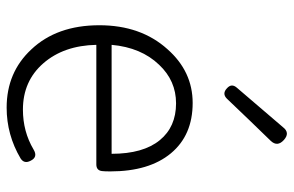

<svg xmlns="http://www.w3.org/2000/svg" viewBox="-173 -698 884 578"><g transform="rotate(90 269.0 -409.0)"><path d="M304 13Q198 13 129 -61Q56 -138 56 -266Q56 -391 128 -471Q195 -547 290 -547Q387 -547 441.5 -481.5Q496 -416 496 -299Q496 -282 495 -274Q493 -257 475 -257H304H115Q117 -159 170.5 -97.5Q224 -36 310 -36Q376 -36 430 -68Q453 -82 464 -59Q474 -40 457 -29Q386 13 304 13ZM115 -303H279H443Q443 -398 402 -448Q362 -497 291 -497Q223 -497 175 -446Q123 -392 115 -303ZM246 -650Q230 -664 244 -680L363 -819Q380 -841 401.5 -821.5Q423 -802 404 -782L343 -719L277 -650Q262 -635 246 -650Z"/></g></svg>

Font: GenSenRounded TW L
Style: Regular
Weight: 300
Version: Version 1.501;PS 1;hotconv 16.6.51;makeotf.lib2.5.65220